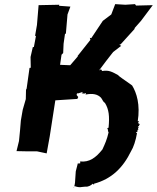

<svg xmlns="http://www.w3.org/2000/svg" viewBox="-20 -737 760 930"><path d="M506 -120C507 -117 498 -116 499 -118L502 -111C504 -105 503 -98 506 -96C498 -61 489 -41 476 -13C444 27 413 50 368 45C370 56 368 58 361 52C363 59 360 56 357 54L347 93L344 137C344 152 340 164 338 173C337 172 337 169 340 164C367 174 373 168 394 167C409 169 423 159 429 153C437 160 437 156 435 153C520 130 575 77 615 -5C626 -22 638 -57 644 -94C634 -90 643 -90 639 -96C649 -100 647 -102 645 -108C642 -102 652 -115 651 -107C650 -112 645 -113 653 -122C644 -117 647 -125 654 -127C655 -133 646 -136 657 -131C655 -143 648 -138 648 -141C653 -146 652 -150 652 -151C645 -148 649 -154 647 -148C660 -230 642 -287 620 -323C602 -337 579 -351 553 -371H556C525 -388 508 -399 475 -393C465 -407 473 -401 460 -396C482 -426 505 -456 528 -485L567 -515L558 -520L565 -523L632 -597V-601L663 -636L720 -712L639 -710L634 -717L587 -714L538 -717L519 -667L478 -636L422 -552L415 -554L418 -544L356 -466L357 -464L320 -421L271 -423L278 -472L286 -480L288 -525L295 -574L299 -573L307 -667L321 -705L266 -709L267 -714L167 -712L159 -616L150 -564L154 -562L144 -509H139L128 -461L129 -409L123 -408L109 -308L106 -302L105 -257L90 -205L81 -153L77 -105L72 -54L60 -5L109 -4H159L206 6L221 -77L248 -251L357 -258L354 -257L359 -267L351 -277L353 -285H360L381 -292L376 -283C384 -288 388 -284 384 -281C389 -285 402 -290 394 -279C431 -286 453 -280 469 -264C476 -256 479 -243 488 -239C508 -207 511 -173 506 -120Z"/></svg>

Font: Asimov Print
Style: DIt
Weight: 250
Width: 0
Designer: Google
Version: Version 2.000980: 2014